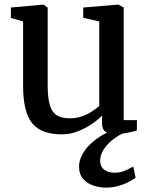

<svg xmlns="http://www.w3.org/2000/svg" viewBox="-20 -588 671 856"><path d="M491 9.5Q462.5 9.5 448.8 -1.5Q435 -12.5 435 -39V-72.5Q416.5 -53.5 388 -34.2Q359.5 -15 325.8 -2Q292 11 256.5 11Q162.5 11 122.8 -39.5Q83 -90 83 -204V-492.5L28.5 -508V-554.5L172.5 -567.5H173.5L192.5 -554.5V-210.5Q192.5 -156.5 201 -123.5Q209.5 -90.5 231 -75.5Q252.5 -60.5 292.5 -60.5Q321 -60.5 345.8 -69.5Q370.5 -78.5 390 -91.2Q409.5 -104 422.5 -115.5V-492.5L351 -508.5V-554.5L506.5 -567.5H508L531.5 -554.5V-52.5H590.5L590 -5.5Q572.5 -1.5 547.8 4Q523 9.5 491 9.5ZM451 248.5Q425.5 248.5 398 239.8Q370.5 231 351.5 210.5Q332.5 190 332.5 154.5Q332.5 131.5 343 108.8Q353.5 86 372.2 65.5Q391 45 415.5 27.8Q440 10.5 468 -1L500 -5L544.5 -1Q510.5 13 483.8 33.8Q457 54.5 441.8 79Q426.5 103.5 426.5 129Q426.5 154.5 444 168.2Q461.5 182 490.5 182Q515.5 182 534.5 174Q553.5 166 574 154.5L584.5 204.5Q568.5 216 548 226Q527.5 236 503.2 242.2Q479 248.5 451 248.5Z"/></svg>

Font: Merriweather Medium
Style: Regular
Weight: 500
Version: Version 2.100